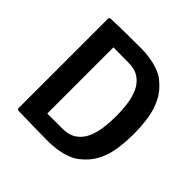

<svg xmlns="http://www.w3.org/2000/svg" viewBox="-177 -847 1010 1010"><g transform="rotate(45 328.0 -342.0)"><path d="M610 -341.5Q610 -283 602.2 -229.2Q594.5 -175.5 571.2 -129Q548 -82.5 501.5 -45.5Q479.5 -27.5 448 -16.2Q416.5 -5 383.8 0Q351 5 324 5Q261.5 5 209.2 3.8Q157 2.5 91.5 1L85 -5.5V-677.5L91.5 -684Q156.5 -686.5 209 -687Q261.5 -687.5 324 -687.5Q351 -687.5 384 -682.5Q417 -677.5 448.2 -666.5Q479.5 -655.5 501.5 -637.5Q547.5 -600.5 570.8 -553.8Q594 -507 602 -453.2Q610 -399.5 610 -341.5ZM478.5 -341.5Q478.5 -384 473 -427Q467.5 -470 451.8 -506.2Q436 -542.5 405 -564.8Q374 -587 323.5 -587Q294.5 -587 268.8 -587.2Q243 -587.5 212 -588V-95.5Q243 -96 268.8 -95.8Q294.5 -95.5 323.5 -95.5Q374 -95.5 405 -117.8Q436 -140 451.8 -176.5Q467.5 -213 473 -256.2Q478.5 -299.5 478.5 -341.5Z"/></g></svg>

Font: Signika Negative SemiBold
Style: Regular
Weight: 600
Designer: Anna Giedryś
Foundry: Anna Giedryś
Version: Version 2.000; ttfautohint (v1.8.3) -l 8 -r 50 -G 200 -x 9 -